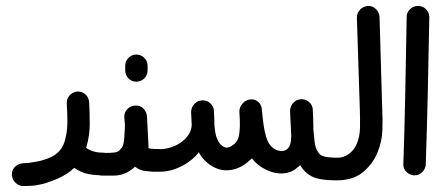

<svg xmlns="http://www.w3.org/2000/svg" viewBox="-20 -588 1483 644"><path d="M58 36Q44 36 33 26Q22 16 20 1Q18 -14 28 -26Q38 -38 54 -40Q60 -41 68 -41Q76 -41 85 -43Q96 -45 106 -46.5Q116 -48 130 -53Q170 -65 187 -92Q190 -97 193 -103.5Q196 -110 198 -118Q206 -147 206 -178Q206 -209 204 -241Q203 -256 213 -267.5Q223 -279 239 -281Q255 -282 266.5 -271.5Q278 -261 279 -245Q281 -210 281 -172Q281 -134 270 -96Q270 -94 269.5 -93.5Q269 -93 269 -92Q292 -76 324 -76Q340 -76 351.5 -66Q363 -56 364 -40Q365 -24 356 -12Q347 0 329 0Q293 0 271 -5.5Q249 -11 229 -25Q211 -8 191 2.5Q171 13 154 19Q135 26 125.5 28.5Q116 31 104 33Q94 35 77.5 35.5Q61 36 58 36Z M437 -314Q422 -314 411 -325Q400 -336 400 -352V-368Q400 -383 411 -394Q422 -405 437 -405Q453 -405 464 -394Q475 -383 475 -368V-352Q475 -336 464 -325Q453 -314 437 -314ZM322 1Q306 1 296 -11Q286 -23 287 -39Q288 -55 299.5 -65Q311 -75 327 -75Q353 -75 364 -76.5Q375 -78 380 -83Q385 -88 388.5 -92.5Q392 -97 394 -105.5Q396 -114 397 -127.5Q398 -141 399 -165V-170L397 -194Q396 -210 406.5 -221.5Q417 -233 433 -234Q450 -235 461 -224Q472 -213 473 -197L478 -101V-91Q480 -90 487.5 -89Q495 -88 517 -88Q533 -88 543.5 -76.5Q554 -65 554 -49Q553 -34 542.5 -23Q532 -12 516 -12H491Q480 -13 464 -15Q448 -17 433 -29L431 -27Q400 1 361 1Z M1111 17Q1052 17 1026.5 4Q1001 -9 987 -34Q983 -30 977 -26Q966 -15 949.5 -10Q933 -5 915 -6.5Q897 -8 878.5 -16Q860 -24 844 -37Q832 -47 825 -57Q821 -53 819 -52Q787 -20 746 -17Q716 -15 689 -32Q662 -49 646 -78Q646 -75 636 -64.5Q626 -54 608.5 -42Q591 -30 567 -21Q543 -12 514 -12Q499 -11 484.5 -21.5Q470 -32 469 -47Q468 -63 479.5 -74.5Q491 -86 507 -87Q534 -87 555.5 -94.5Q577 -102 592 -114Q607 -126 615 -140.5Q623 -155 623 -170Q623 -173 622.5 -179.5Q622 -186 621 -212Q621 -226 630.5 -237.5Q640 -249 654 -251Q669 -253 681 -245Q693 -237 697 -222Q697 -220 697.5 -212.5Q698 -205 698.5 -196.5Q699 -188 699 -180.5Q699 -173 699 -170Q700 -156 702.5 -142Q705 -128 711 -117Q716 -106 725 -99Q734 -92 742 -93Q752 -93 767 -106Q772 -111 776 -117.5Q780 -124 782 -135.5Q784 -147 784.5 -165Q785 -183 783 -211Q782 -226 791.5 -238.5Q801 -251 816 -254Q832 -257 844 -248Q856 -239 858 -224Q861 -189 864.5 -166.5Q868 -144 872.5 -129.5Q877 -115 882 -107Q887 -99 893 -94Q904 -84 918.5 -82Q933 -80 942 -87Q953 -95 955.5 -113.5Q958 -132 956 -148Q956 -150 956 -152.5Q956 -155 955.5 -161.5Q955 -168 954.5 -180Q954 -192 953 -213Q952 -228 961.5 -240.5Q971 -253 987 -255Q1002 -257 1014.5 -247.5Q1027 -238 1029 -223Q1029 -221 1029.5 -211Q1030 -201 1030.5 -189Q1031 -177 1031 -167Q1031 -157 1031 -155Q1033 -138 1034.5 -119Q1036 -100 1042 -86Q1046 -79 1049.5 -74Q1053 -69 1060.5 -65.5Q1068 -62 1081.5 -60.5Q1095 -59 1118 -59Q1134 -59 1142.5 -45Q1151 -31 1148 -15Q1146 -1 1135.5 8Q1125 17 1111 17Z M1109 17Q1084 17 1076.5 3Q1069 -11 1069 -18Q1069 -41 1082 -50Q1095 -59 1113 -59Q1133 -59 1150.5 -72Q1168 -85 1176 -104Q1187 -129 1187.5 -159.5Q1188 -190 1187 -219L1177 -529Q1177 -544 1187.5 -555.5Q1198 -567 1214 -568Q1229 -569 1240.5 -558Q1252 -547 1253 -532L1262 -222Q1264 -189 1262.5 -150Q1261 -111 1245 -74Q1229 -36 1196 -9.5Q1163 17 1109 17Z M1367 0Q1351 -2 1341 -14Q1331 -26 1333 -41Q1337 -158 1339.5 -284.5Q1342 -411 1344 -528Q1343 -544 1353.5 -555.5Q1364 -567 1380 -568Q1396 -569 1407.5 -558.5Q1419 -548 1420 -532Q1418 -412 1415 -282.5Q1412 -153 1408 -34Q1406 -20 1395.5 -10Q1385 0 1371 0Z"/></svg>

Font: Dongol
Style: Regular
Weight: 400
Designer: Abdo Mohamed and Ibrahim Hamdi
Foundry: Protype Foundry
Version: Version 1.000;hotconv 1.0.109;makeotfexe 2.5.65596